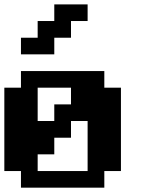

<svg xmlns="http://www.w3.org/2000/svg" viewBox="-20 -866 732 886"><path d="M384.3 -76.7V-307.6H307.6V-230.5H230.5V-153.8H153.8V-76.7ZM230.5 -307.6V-384.3H307.6V-461.4H153.8V-307.6ZM76.7 0V-76.7H0V-461.4H76.7V-538.1H461.4V-461.4H538.1V-76.7H461.4V0ZM76.7 -615.2V-691.9H153.8V-769H230.5V-845.7H384.3V-769H307.6V-691.9H230.5V-615.2Z"/></svg>

Font: Good Old DOS
Style: Regular
Weight: 400
Designer: Vasily Draigo
Foundry: Vasily Draigo
Version: 1.0